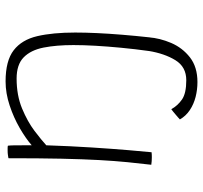

<svg xmlns="http://www.w3.org/2000/svg" viewBox="-40 -530 744 705"><g transform="rotate(-90 332.5 -178.0)"><path d="M383 174.5Q355.5 174.5 328.8 167.8Q302 161 280.2 146.5Q258.5 132 246 110Q248.5 107.5 253.5 103.2Q258.5 99 264.2 94Q270 89 275.2 84.8Q280.5 80.5 283.5 78.5Q296.5 102 319.2 117.8Q342 133.5 390 133.5Q439 133.5 463.5 93.5Q488 53.5 497.5 -5H547.5Q544.5 36.5 526.8 78Q509 119.5 473.8 147Q438.5 174.5 383 174.5ZM125.5 6Q121.5 6.5 116.8 6.8Q112 7 107.5 7Q100.5 7 93 6.5Q85.5 6 79.5 5Q84.5 -37 89 -82.5Q93.5 -128 96.8 -186.8Q100 -245.5 101.8 -326.2Q103.5 -407 103.5 -519.5Q109 -520.5 116 -521.5Q123 -522.5 132 -522.5Q136 -522.5 141 -522.5Q146 -522.5 149.5 -521.5Q150.5 -515.5 150.8 -500Q151 -484.5 151 -466.2Q151 -448 151 -434Q175.5 -455.5 213.8 -477.8Q252 -500 297 -515Q342 -530 385.5 -530Q461.5 -530 500 -500.2Q538.5 -470.5 551.8 -413.5Q565 -356.5 565 -274.5Q565 -237.5 563 -194.5Q561 -151.5 557 -102.5Q553 -53.5 547 1.5Q543.5 2.5 536.5 3.2Q529.5 4 521.5 4Q515.5 4 509.2 3.5Q503 3 496.5 1.5Q504.5 -56 509.2 -106.2Q514 -156.5 516.5 -200.2Q519 -244 519 -281Q519 -343.5 509.8 -390.5Q500.5 -437.5 474 -463.5Q447.5 -489.5 396 -489.5Q334.5 -489.5 286.2 -469.5Q238 -449.5 204 -423.8Q170 -398 151 -380.5Q148 -291 143 -213.8Q138 -136.5 133.2 -79.5Q128.5 -22.5 125.5 6Z"/></g></svg>

Font: Grandstander Thin Thin
Style: Regular
Weight: 250
Version: Version 1.200